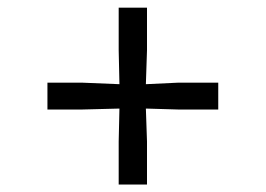

<svg xmlns="http://www.w3.org/2000/svg" viewBox="-20 -564 709 512"><path d="M296.5 -72V-186.5L298.5 -274.5L200.5 -272H106.5V-343.5H200.5L298.5 -339.5L296.5 -430V-543.5H372V-430L369 -339.5L454 -343.5H562V-272H454L369 -274.5L372 -186.5V-72Z"/></svg>

Font: Merriweather 60pt SemiBold
Style: Regular
Weight: 600
Version: Version 2.100